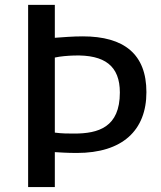

<svg xmlns="http://www.w3.org/2000/svg" viewBox="-20 -763 656 783"><path d="M94.7 0H203.6V-142.6C222.7 -141.6 251.5 -139.2 293.5 -139.2C478.5 -139.2 577.1 -230.5 577.1 -387.2C577.1 -542 486.3 -614.7 317.4 -614.7C276.4 -614.7 237.8 -611.3 203.6 -608.9V-743.2H94.7ZM203.6 -222.2V-528.3C228 -533.7 255.4 -535.6 281.2 -536.6C407.7 -540.5 468.8 -493.7 468.8 -385.7C468.8 -243.7 380.9 -218.3 282.7 -218.3C257.8 -218.3 232.9 -218.3 203.6 -222.2Z"/></svg>

Font: Merriweather Sans
Style: Regular
Weight: 400
Designer: Eben Sorkin ( eben@eyebytes.com )
Foundry: Eben Sorkin
Version: Version 1.003